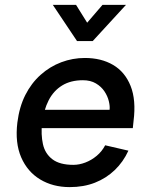

<svg xmlns="http://www.w3.org/2000/svg" viewBox="-20 -752 616 785"><path d="M265 13Q196 13 144 -18.5Q92 -50 66.5 -109Q41 -168 51 -251Q59 -315 83.5 -363.5Q108 -412 146 -446Q184 -480 230.5 -497.5Q277 -515 327 -515Q394 -515 442.5 -486.5Q491 -458 514 -400.5Q537 -343 526 -257L523 -228H136L145 -303H428Q430 -317 425 -338Q420 -359 407 -378.5Q394 -398 372 -411Q350 -424 319 -424Q269 -424 234 -402.5Q199 -381 179 -342Q159 -303 152 -249Q147 -202 155.5 -163Q164 -124 194 -101Q224 -78 280 -78Q304 -78 329 -87.5Q354 -97 375.5 -115Q397 -133 410 -158L505 -136Q484 -90 449 -56.5Q414 -23 368 -5Q322 13 265 13ZM295 -584 196 -732H291L362 -618H301L399 -732H495L359 -584Z"/></svg>

Font: Inclusive Sans Medium
Style: Italic
Weight: 500
Italic angle: -7°
Designer: Olivia King
Foundry: Olivia King
Version: Version 2.004